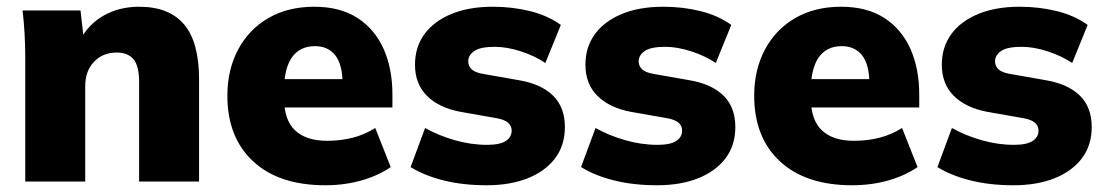

<svg xmlns="http://www.w3.org/2000/svg" viewBox="-20 -539 3285 570"><path d="M55 0V-370Q55 -404 53 -439Q51 -474 47 -508H219L229 -420H218Q243 -468 289 -493.5Q335 -519 393 -519Q482 -519 526.5 -466.5Q571 -414 571 -303V0H393V-295Q393 -344 376 -363.5Q359 -383 327 -383Q285 -383 259 -355.5Q233 -328 233 -283V0Z M946 11Q808 11 731.5 -60Q655 -131 655 -255Q655 -332 687 -392Q719 -452 777 -485.5Q835 -519 913 -519Q990 -519 1041.5 -485.5Q1093 -452 1119 -393.5Q1145 -335 1145 -258V-220H804V-304H1014L997 -290Q997 -347 975.5 -374.5Q954 -402 915 -402Q870 -402 846.5 -368.5Q823 -335 823 -268V-250Q823 -183 856 -152Q889 -121 951 -121Q991 -121 1026.5 -130Q1062 -139 1094 -159L1140 -43Q1102 -17 1052 -3Q1002 11 946 11Z M1425 11Q1354 11 1296.5 -3.5Q1239 -18 1199 -43L1242 -159Q1281 -137 1329.5 -123Q1378 -109 1426 -109Q1464 -109 1481.5 -120.5Q1499 -132 1499 -151Q1499 -166 1488 -175Q1477 -184 1455 -188L1347 -207Q1283 -219 1247.5 -254.5Q1212 -290 1212 -347Q1212 -399 1240 -437.5Q1268 -476 1320 -497.5Q1372 -519 1443 -519Q1501 -519 1553.5 -506Q1606 -493 1645 -465L1599 -352Q1568 -373 1526.5 -386.5Q1485 -400 1449 -400Q1406 -400 1388 -387.5Q1370 -375 1370 -357Q1370 -343 1380 -333.5Q1390 -324 1412 -320L1520 -301Q1586 -290 1621.5 -255.5Q1657 -221 1657 -162Q1657 -107 1627.5 -68.5Q1598 -30 1546 -9.5Q1494 11 1425 11Z M1931 11Q1860 11 1802.5 -3.5Q1745 -18 1705 -43L1748 -159Q1787 -137 1835.5 -123Q1884 -109 1932 -109Q1970 -109 1987.5 -120.5Q2005 -132 2005 -151Q2005 -166 1994 -175Q1983 -184 1961 -188L1853 -207Q1789 -219 1753.5 -254.5Q1718 -290 1718 -347Q1718 -399 1746 -437.5Q1774 -476 1826 -497.5Q1878 -519 1949 -519Q2007 -519 2059.5 -506Q2112 -493 2151 -465L2105 -352Q2074 -373 2032.5 -386.5Q1991 -400 1955 -400Q1912 -400 1894 -387.5Q1876 -375 1876 -357Q1876 -343 1886 -333.5Q1896 -324 1918 -320L2026 -301Q2092 -290 2127.5 -255.5Q2163 -221 2163 -162Q2163 -107 2133.5 -68.5Q2104 -30 2052 -9.5Q2000 11 1931 11Z M2510 11Q2372 11 2295.5 -60Q2219 -131 2219 -255Q2219 -332 2251 -392Q2283 -452 2341 -485.5Q2399 -519 2477 -519Q2554 -519 2605.5 -485.5Q2657 -452 2683 -393.5Q2709 -335 2709 -258V-220H2368V-304H2578L2561 -290Q2561 -347 2539.5 -374.5Q2518 -402 2479 -402Q2434 -402 2410.5 -368.5Q2387 -335 2387 -268V-250Q2387 -183 2420 -152Q2453 -121 2515 -121Q2555 -121 2590.5 -130Q2626 -139 2658 -159L2704 -43Q2666 -17 2616 -3Q2566 11 2510 11Z M2989 11Q2918 11 2860.5 -3.5Q2803 -18 2763 -43L2806 -159Q2845 -137 2893.5 -123Q2942 -109 2990 -109Q3028 -109 3045.5 -120.5Q3063 -132 3063 -151Q3063 -166 3052 -175Q3041 -184 3019 -188L2911 -207Q2847 -219 2811.5 -254.5Q2776 -290 2776 -347Q2776 -399 2804 -437.5Q2832 -476 2884 -497.5Q2936 -519 3007 -519Q3065 -519 3117.5 -506Q3170 -493 3209 -465L3163 -352Q3132 -373 3090.5 -386.5Q3049 -400 3013 -400Q2970 -400 2952 -387.5Q2934 -375 2934 -357Q2934 -343 2944 -333.5Q2954 -324 2976 -320L3084 -301Q3150 -290 3185.5 -255.5Q3221 -221 3221 -162Q3221 -107 3191.5 -68.5Q3162 -30 3110 -9.5Q3058 11 2989 11Z"/></svg>

Font: Mulish ExtraLight Black
Style: Regular
Weight: 900
Version: Version 3.603